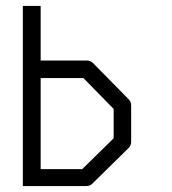

<svg xmlns="http://www.w3.org/2000/svg" viewBox="-20 -679 580 647"><path d="M57 -52V-659H117V-475H273Q285 -475 294 -466L413 -345Q422 -336 422 -324V-201Q422 -189 413 -180L290 -59Q283 -52 269 -52ZM117 -109H257L363 -213V-312L261 -416H117Z"/></svg>

Font: 3270 Nerd Font Mono
Style: Regular
Weight: 400
Monospace: yes
Version: Version 3.0.1;Nerd Fonts 3.0.0